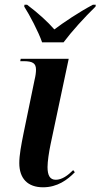

<svg xmlns="http://www.w3.org/2000/svg" viewBox="-20 -786 427 816"><path d="M159 -606H250C286 -654 338 -711 386 -758L387 -766H375C313 -733 251 -691 211 -661C183 -693 144 -729 95 -766H84L83 -758C106 -722 143 -652 159 -606ZM163 10C224 10 267 -22 298 -54L291 -63C269 -41 244 -22 217 -22C192 -22 182 -41 182 -76C182 -99 188 -140 195 -173L272 -536H68L66 -526H80C119 -526 133 -517 133 -490C133 -478 131 -463 127 -447L80 -219C70 -169 62 -127 62 -93C62 -27 98 10 163 10Z"/></svg>

Font: Noto Serif Display SemiCondensed SemiBold
Style: Italic
Weight: 600
Width: 4
Italic angle: -12°
Designer: Monotype Design Team
Foundry: Monotype Imaging Inc.
Version: Version 2.009